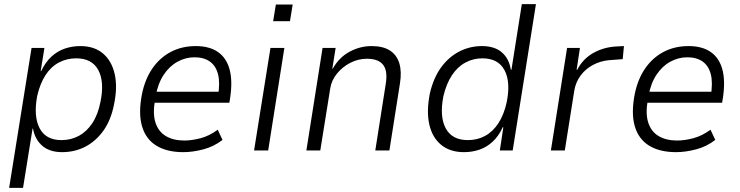

<svg xmlns="http://www.w3.org/2000/svg" viewBox="-20 -725 3565 925"><path d="M24 180 132 -494H194L176 -382H178Q199 -426 228 -452.5Q257 -479 292.5 -491Q328 -503 367 -503Q434 -503 476 -467.5Q518 -432 532.5 -368.5Q547 -305 529 -220Q514 -145 477.5 -94.5Q441 -44 390.5 -18Q340 8 279 8Q220 8 184.5 -22Q149 -52 139 -105L137 -106L91 180ZM276 -50Q322 -50 360 -70.5Q398 -91 425 -132Q452 -173 464 -234Q484 -331 453.5 -387.5Q423 -444 347 -444Q302 -444 264 -424Q226 -404 199.5 -363.5Q173 -323 159 -262Q141 -164 171 -107Q201 -50 276 -50Z M863 8Q784 8 733 -23.5Q682 -55 664 -117.5Q646 -180 664 -272Q679 -345 715 -396.5Q751 -448 804 -475.5Q857 -503 923 -503Q989 -503 1030 -474.5Q1071 -446 1086 -391Q1101 -336 1089 -255L1085 -230H707L716 -283H1054L1030 -260Q1041 -326 1030.5 -367Q1020 -408 991 -428.5Q962 -449 917 -449Q874 -449 835 -427.5Q796 -406 768.5 -364.5Q741 -323 730 -262L727 -244Q715 -178 729 -134.5Q743 -91 779 -69.5Q815 -48 868 -48Q904 -48 946 -59Q988 -70 1029 -100L1052 -51Q1011 -19 960 -5.5Q909 8 863 8Z M1296 -623 1309 -703H1390L1377 -623ZM1204 0 1283 -494H1350L1272 0Z M1456 0 1534 -494H1597L1581 -394H1583Q1614 -449 1664.5 -476Q1715 -503 1770 -503Q1825 -503 1858 -482Q1891 -461 1903.5 -421Q1916 -381 1907 -324L1856 0H1788L1838 -318Q1845 -358 1838.5 -385.5Q1832 -413 1809.5 -427.5Q1787 -442 1748 -442Q1706 -442 1668 -422.5Q1630 -403 1603.5 -370.5Q1577 -338 1571 -299L1523 0Z M2215 8Q2148 8 2105 -27.5Q2062 -63 2048 -126.5Q2034 -190 2051 -275Q2068 -349 2104.5 -399.5Q2141 -450 2192 -476.5Q2243 -503 2302 -503Q2363 -503 2398 -472.5Q2433 -442 2441 -389H2444L2494 -705H2562L2450 0H2388L2405 -112H2402Q2383 -70 2354 -43Q2325 -16 2290 -4Q2255 8 2215 8ZM2234 -50Q2280 -50 2317.5 -70.5Q2355 -91 2381.5 -132Q2408 -173 2421 -232Q2441 -330 2410.5 -387Q2380 -444 2304 -444Q2260 -444 2222 -423.5Q2184 -403 2157 -362Q2130 -321 2116 -261Q2097 -163 2127.5 -106.5Q2158 -50 2234 -50Z M2634 0 2712 -494H2774L2758 -389H2761Q2788 -441 2837 -469Q2886 -497 2946 -501L2986 -503L2980 -440L2913 -435Q2872 -431 2836.5 -412Q2801 -393 2777.5 -361.5Q2754 -330 2747 -290L2701 0Z M3237 8Q3158 8 3107 -23.5Q3056 -55 3038 -117.5Q3020 -180 3038 -272Q3053 -345 3089 -396.5Q3125 -448 3178 -475.5Q3231 -503 3297 -503Q3363 -503 3404 -474.5Q3445 -446 3460 -391Q3475 -336 3463 -255L3459 -230H3081L3090 -283H3428L3404 -260Q3415 -326 3404.5 -367Q3394 -408 3365 -428.5Q3336 -449 3291 -449Q3248 -449 3209 -427.5Q3170 -406 3142.5 -364.5Q3115 -323 3104 -262L3101 -244Q3089 -178 3103 -134.5Q3117 -91 3153 -69.5Q3189 -48 3242 -48Q3278 -48 3320 -59Q3362 -70 3403 -100L3426 -51Q3385 -19 3334 -5.5Q3283 8 3237 8Z"/></svg>

Font: Nunito Sans 7pt SemiCondensed Light
Style: Italic
Weight: 300
Width: 4
Italic angle: -9°
Designer: Vernon Adams
Foundry: Vernon Adams
Version: Version 3.101;gftools[0.9.27]